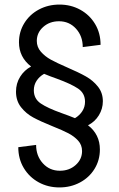

<svg xmlns="http://www.w3.org/2000/svg" viewBox="-20 -736 520 840"><path d="M60 -92 138 -102Q138 -54 167.5 -21.5Q197 11 242 11Q283 11 311 -14Q339 -39 339 -75Q339 -102 321.5 -121Q304 -140 279 -153Q254 -166 209 -184Q157 -205 125.5 -222Q94 -239 72 -267Q50 -295 50 -335Q50 -371 68 -400Q86 -429 116 -445Q63 -486 63 -551Q63 -597 86.5 -635Q110 -673 150.5 -694.5Q191 -716 240 -716Q290 -716 331 -693.5Q372 -671 396 -631Q420 -591 420 -540L342 -530Q342 -578 312.5 -610.5Q283 -643 238 -643Q197 -643 169 -618Q141 -593 141 -557Q141 -530 159 -509.5Q177 -489 202.5 -475Q228 -461 274 -441Q325 -419 356 -401.5Q387 -384 408.5 -357Q430 -330 430 -293Q430 -260 412.5 -231.5Q395 -203 365 -188Q417 -148 417 -82Q417 -35 393.5 3Q370 41 329.5 62.5Q289 84 240 84Q190 84 149 61.5Q108 39 84 -1Q60 -41 60 -92ZM250 -241Q284 -229 308 -219Q328 -231 340 -249.5Q352 -268 352 -291Q352 -328 321.5 -348.5Q291 -369 228 -392Q214 -397 200.5 -402Q187 -407 173 -413Q152 -401 140 -382.5Q128 -364 128 -341Q128 -304 158 -283.5Q188 -263 250 -241Z"/></svg>

Font: MedMera Sans
Style: Regular
Weight: 400
Designer: Kasper Nordkvist
Foundry: UNCUT.wtf
Version: Version 1.300